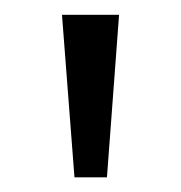

<svg xmlns="http://www.w3.org/2000/svg" viewBox="-20 -699 248 263"><path d="M143.1 -678.7 126.5 -456.1H82L64.9 -678.7Z"/></svg>

Font: XL-Viking
Style: Regular
Weight: 400
Foundry: Ascender Corporation
Version: Version 1.10 March 23, 2015